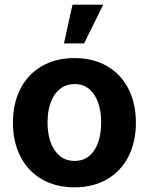

<svg xmlns="http://www.w3.org/2000/svg" viewBox="-20 -783 630 813"><path d="M34.8 -263.2Q34.8 -345.3 66.5 -407Q98.1 -468.8 157.2 -502.9Q216.2 -537.1 295.2 -537.1Q374.3 -537.1 433.4 -502.9Q492.5 -468.8 523.9 -407Q555.4 -345.3 555.4 -263.2Q555.4 -182.2 523.9 -120.2Q492.5 -58.2 433.4 -24Q374.3 10.2 295.2 10.2Q216.2 10.2 157.2 -24Q98.1 -58.2 66.5 -120.2Q34.8 -182.2 34.8 -263.2ZM408.4 -264.4Q408.4 -311.3 395.7 -348.1Q383 -385 357.8 -406Q332.6 -427 296.3 -427Q259.5 -427 233.5 -406Q207.6 -385 194.4 -348.4Q181.3 -311.9 181.3 -264.4Q181.3 -216.9 194.4 -180.2Q207.6 -143.6 233.5 -122.6Q259.5 -101.6 296.3 -101.6Q332.6 -101.6 357.8 -122.6Q383 -143.6 395.7 -180.5Q408.4 -217.4 408.4 -264.4ZM287 -763.1H417.1L336.1 -599.2H250.9Z"/></svg>

Font: Pretendard Std Variable
Style: Regular
Weight: 400
Designer: Base glyphs from Inter by Rasmus Andersson; Hangeul glyphs from Noto Sans CJK(Source Han Sans) by Jang Soo-young and Kan
Foundry: Kil Hyung-jin
Version: Version 1.309;Glyphs 3.2 (3225)